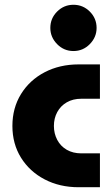

<svg xmlns="http://www.w3.org/2000/svg" viewBox="-20 -785 447 805"><path d="M310 0Q230 0 167 -33Q104 -66 68 -124Q32 -182 32 -257Q32 -332 68 -390.5Q104 -449 167 -482Q230 -515 310 -515H399V-371H321Q286 -371 260 -356Q234 -341 220 -315Q206 -289 206 -257Q206 -225 220 -198.5Q234 -172 260 -157Q286 -142 321 -142H399V0ZM288 -571Q248 -571 219.5 -600Q191 -629 191 -668Q191 -708 219.5 -736.5Q248 -765 288 -765Q328 -765 356.5 -736.5Q385 -708 385 -668Q385 -629 356.5 -600Q328 -571 288 -571Z"/></svg>

Font: MuseoModerno Thin ExtraBold
Style: Regular
Weight: 800
Version: Version 1.002